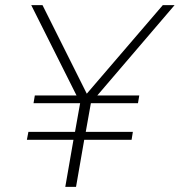

<svg xmlns="http://www.w3.org/2000/svg" viewBox="-20 -730 702 750"><path d="M85 -184 91 -215H273L293 -327H111L116 -357H279L102 -710H146L319 -364L616 -710H662L360 -357H524L519 -327H335L315 -215H499L494 -184H309L277 0H235L267 -184Z"/></svg>

Font: Livvic ExtraLight
Style: Italic
Weight: 275
Italic angle: -10°
Designer: Jacques Le Bailly, Baron von Fonthausen
Version: Version 1.001; ttfautohint (v1.8.2)